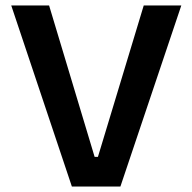

<svg xmlns="http://www.w3.org/2000/svg" viewBox="-20 -680 701 700"><path d="M242 0 21 -660H159L325 -108H337L504 -660H641L419 0Z"/></svg>

Font: Bricolage Grotesque 20pt SemiBold
Style: Regular
Weight: 600
Version: Version 1.001;gftools[0.9.33.dev8+g029e19f]